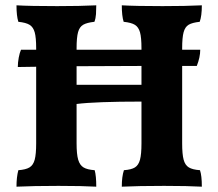

<svg xmlns="http://www.w3.org/2000/svg" viewBox="-20 -699 820 722"><path d="M732 -59Q739 -39 739 3Q687 0 597 0Q500 0 438 3Q438 -35 446 -59Q474 -61 487.5 -69.5Q501 -78 506.5 -98.5Q512 -119 512 -160V-317Q340 -317 268 -308V-160Q268 -119 274 -98.5Q280 -78 294 -69.5Q308 -61 336 -59Q342 -38 342 3Q291 0 200 0Q104 0 42 3Q42 -33 49 -59Q77 -61 91 -69.5Q105 -78 110.5 -98.5Q116 -119 116 -160V-448L47 -447Q47 -464 50.5 -482.5Q54 -501 59 -512H116V-517Q116 -558 110.5 -577.5Q105 -597 91.5 -605.5Q78 -614 49 -617Q42 -639 42 -679Q93 -676 195 -676Q282 -676 342 -679Q342 -662 341 -646Q340 -630 335 -617Q307 -614 293 -606Q279 -598 273.5 -578Q268 -558 268 -517V-512H512V-517Q512 -558 506.5 -577.5Q501 -597 487.5 -605.5Q474 -614 445 -617Q438 -639 438 -679Q491 -676 591 -676Q679 -676 739 -679Q739 -639 731 -617Q703 -614 689.5 -606Q676 -598 670.5 -578Q665 -558 665 -517V-512H733Q733 -484 720 -451H665V-160Q665 -119 670.5 -98.5Q676 -78 690 -69.5Q704 -61 732 -59ZM512 -380V-451L268 -450V-380Z"/></svg>

Font: Vollkorn SC
Style: Bold
Weight: 700
Designer: Friedrich Althausen
Foundry: Friedrich Althausen
Version: Version 4.015